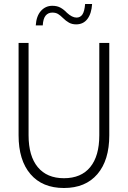

<svg xmlns="http://www.w3.org/2000/svg" viewBox="-20 -925 640 961"><path d="M300 16Q192 16 132.5 -53.5Q73 -123 73 -248V-710H123V-248Q123 -144 169 -88.5Q215 -33 300 -33Q386 -33 431.5 -88.5Q477 -144 477 -248V-710H527V-248Q527 -123 467.5 -53.5Q408 16 300 16ZM361 -803Q341 -803 325.5 -811.5Q310 -820 295 -835Q282 -848 270.5 -855Q259 -862 242 -862Q221 -862 208.5 -847Q196 -832 194 -798H159Q162 -845 185 -870.5Q208 -896 242 -896Q266 -896 283 -886.5Q300 -877 315 -861Q341 -837 363 -837Q382 -837 392.5 -852.5Q403 -868 406 -905H441Q438 -857 417.5 -830Q397 -803 361 -803Z"/></svg>

Font: Geist Mono ExtraLight
Style: Regular
Weight: 200
Monospace: yes
Designer: Basement.studio, Andrés Briganti, Mateo Zaragoza
Foundry: Basement.studio, Vercel, Andrés Briganti, Guido Ferreyra, Mateo Zaragoza
Version: Version 1.500; ttfautohint (v1.8.4.7-5d5b)